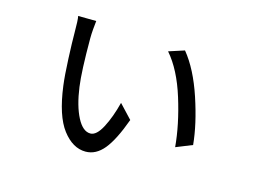

<svg xmlns="http://www.w3.org/2000/svg" viewBox="-84 -715 1168 880"><g transform="rotate(15 500.0 -275.0)"><path d="M267 -486Q267 -330 277 -258Q289 -171 316.5 -118Q344 -65 380 -65Q409 -65 435.5 -115.5Q462 -166 480 -237L541 -172Q504 -70 466.5 -24.5Q429 21 380 21Q319 21 270.5 -42.5Q222 -106 204 -245Q198 -291 194.5 -370Q191 -449 191 -492Q191 -554 187 -571L273 -570Q271 -554 269 -529.5Q267 -505 267 -486ZM849 -136 772 -105Q763 -209 725.5 -330Q688 -451 627 -521L701 -545Q760 -473 800 -352.5Q840 -232 849 -136Z"/></g></svg>

Font: Noto Sans SC
Style: Regular
Weight: 400
Designer: Ryoko NISHIZUKA ____ (kana & ideographs); Paul D. Hunt (Latin, Greek & Cyrillic); Wenlong ZHANG ___ (bopomofo); Sandoll 
Foundry: Adobe Systems Incorporated
Version: Version 1.004